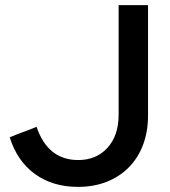

<svg xmlns="http://www.w3.org/2000/svg" viewBox="-20 -720 663 751"><path d="M559 -268Q559 -205 539.5 -153.5Q520 -102 484 -65.5Q448 -29 397.5 -9Q347 11 285 11Q186 11 116.5 -39.5Q47 -90 18 -183Q44 -194 70.5 -203.5Q97 -213 123 -224Q167 -94 286 -94Q357 -94 400.5 -142Q444 -190 444 -271V-700H559Z"/></svg>

Font: Rosa Sans Medium
Style: Regular
Weight: 500
Designer: Pentagram / MCKL
Foundry: Pentagram / MCKL
Version: Version 1.005;September 16, 2019;FontCreator 11.5.0.2425 64-